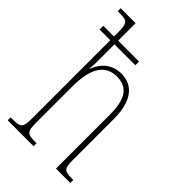

<svg xmlns="http://www.w3.org/2000/svg" viewBox="-230 -839 917 917"><g transform="rotate(45 228.5 -380.0)"><path d="M12 0H187V-20H182C122 -20 116 -26 116 -96V-333C116 -459 157 -517 233 -517C311 -517 338 -462 338 -364V0H435V-20H427C371 -20 366 -29 366 -94V-364C366 -482 318 -542 239 -542C171 -542 133 -498 115 -451H113C115 -469 116 -483 116 -495V-617H257V-642H116V-760H15V-740H31C81 -740 88 -731 88 -664V-642H16V-617H88V-96C88 -26 82 -20 21 -20H12Z"/></g></svg>

Font: Noto Serif Bengali ExtraCondensed Thin
Style: Regular
Weight: 100
Width: 2
Designer: Juan Bruce, Universal Thirst, Indian Type Foundry and the Monotype Design Team.
Foundry: Monotype Imaging Inc.
Version: Version 2.003